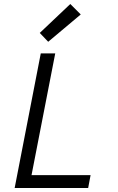

<svg xmlns="http://www.w3.org/2000/svg" viewBox="-20 -936 590 956"><path d="M53 0 183 -670H255L137 -64H431L419 0ZM220 -728 178 -772 330 -916 382 -864Z"/></svg>

Font: Lode Term
Style: Italic
Weight: 400
Italic angle: -11°
Monospace: yes
Designer: Belleve Invis
Foundry: Belleve Invis
Version: Version 29.2.0